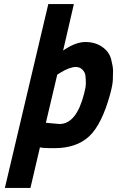

<svg xmlns="http://www.w3.org/2000/svg" viewBox="-20 -718 577 946"><path d="M291 -469Q352 -511 400.5 -511Q449 -511 483.5 -487Q518 -463 527.5 -426.5Q537 -390 537 -369.5Q537 -349 536 -324.5Q535 -300 523 -255Q482 -105 419.5 -46.5Q357 12 248 12Q177 12 177 7L130 208H4L218 -698H344ZM394 -255Q403 -288 403 -308Q403 -328 401 -345Q399 -362 386 -375Q373 -388 354 -388Q323 -388 276 -359L262 -350L206 -113L273 -107Q356 -107 394 -255Z"/></svg>

Font: Titillium Web
Style: Bold Italic
Weight: 700
Italic angle: -13°
Version: Version 1.001;PS 57.000;hotconv 1.0.70;makeotf.lib2.5.55311